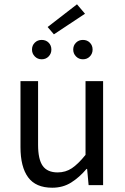

<svg xmlns="http://www.w3.org/2000/svg" viewBox="-20 -865 584 897"><path d="M224 12Q147.3 12 111.5 -36.5Q75.7 -85 75.7 -178V-486H157.9V-188.7Q157.9 -120.8 179.5 -90.2Q201.2 -59.5 249.3 -59.5Q286.4 -59.5 315.7 -79Q345 -98.5 379.6 -141.5V-486H461.7V0H394L387 -75.9H384.3Q350.8 -36.3 312.4 -12.2Q274 12 224 12ZM174.7 -588Q155.5 -588 142.5 -601.4Q129.5 -614.7 129.5 -633.3Q129.5 -652.8 142.5 -665.6Q155.5 -678.5 174.7 -678.5Q194.6 -678.5 207.3 -665.6Q220 -652.8 220 -633.3Q220 -614.7 207.3 -601.4Q194.6 -588 174.7 -588ZM231.8 -704.6 202.5 -738.8 339.7 -844.9 377.1 -800.8ZM367.3 -588Q348.1 -588 335.1 -601.4Q322.1 -614.7 322.1 -633.3Q322.1 -652.8 335.1 -665.6Q348.1 -678.5 367.3 -678.5Q387.2 -678.5 399.9 -665.6Q412.6 -652.8 412.6 -633.3Q412.6 -614.7 399.9 -601.4Q387.2 -588 367.3 -588Z"/></svg>

Font: Source Sans 3 Variable
Style: Regular
Weight: 200
Designer: Paul D. Hunt
Foundry: Adobe Systems Incorporated
Version: Version 3.026